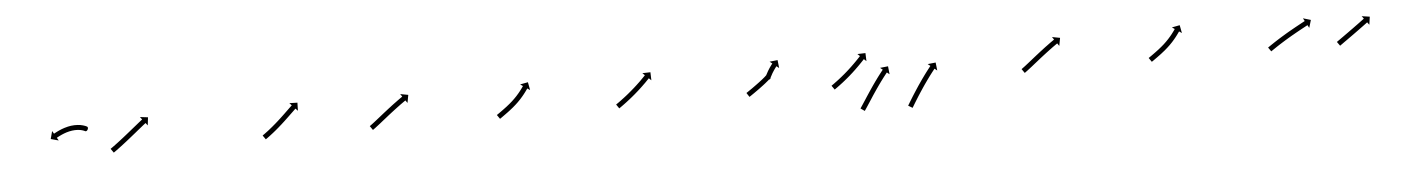

<svg xmlns="http://www.w3.org/2000/svg" viewBox="-21 -509 5698 775"><g transform="rotate(-5 2827.5 -121.0)"><path d="M319.7 -198.5C327.6 -193.9 336.9 -211.1 329.6 -215.9L318.5 -199.3C323.7 -195.8 333.6 -213.5 329.8 -215.8C329.8 -215.8 329.8 -215.8 329.8 -215.8C329.7 -215.8 329.7 -215.8 329.7 -215.8C328.9 -216.3 328 -216.8 327.1 -217.2C327.1 -217.2 327 -217.3 327 -217.3C326.9 -217.3 326.8 -217.4 326.8 -217.4C325.1 -218.2 323.3 -218.9 321.5 -219.7C321.5 -219.7 321.4 -219.7 321.4 -219.7C321.3 -219.7 321.2 -219.8 321.2 -219.8C318.7 -220.7 316.1 -221.5 313.5 -222.3C313.5 -222.3 313.5 -222.3 313.4 -222.4C313.3 -222.4 313.2 -222.4 313.2 -222.4C310 -223.3 306.8 -224 303.5 -224.6C303.5 -224.6 303.4 -224.6 303.3 -224.6C303.2 -224.6 303.2 -224.7 303.2 -224.7C299.4 -225.3 295.6 -225.7 291.8 -226C291.8 -226 291.7 -226 291.6 -226C291.6 -226 291.5 -226 291.5 -226C287.3 -226.3 283.1 -226.3 279 -226.2C279 -226.2 278.9 -226.2 278.8 -226.2C278.7 -226.2 278.6 -226.2 278.6 -226.2C274.2 -226 269.9 -225.6 265.5 -225.1C265.5 -225.1 265.4 -225.1 265.3 -225.1C265.3 -225.1 265.2 -225.1 265.2 -225.1C260.7 -224.4 256.3 -223.6 251.9 -222.7C251.9 -222.7 251.9 -222.7 251.8 -222.6C251.7 -222.6 251.7 -222.6 251.7 -222.6C247.3 -221.6 243.1 -220.4 238.8 -219.1C238.8 -219.1 238.7 -219.1 238.7 -219.1C238.6 -219.1 238.6 -219.1 238.6 -219.1C234.5 -217.8 230.5 -216.4 226.6 -214.9C226.6 -214.9 226.5 -214.9 226.5 -214.9C226.4 -214.8 226.4 -214.8 226.4 -214.8C222.8 -213.4 219.3 -211.9 215.8 -210.4C215.8 -210.4 215.7 -210.4 215.7 -210.3C215.6 -210.3 215.6 -210.3 215.6 -210.3C212.6 -208.9 209.6 -207.5 206.7 -206C206.7 -206 206.7 -206 206.6 -206C206.6 -206 206.6 -206 206.6 -206C204.3 -204.8 202 -203.6 199.8 -202.4C199.8 -202.4 199.8 -202.4 199.7 -202.4C199.7 -202.4 199.7 -202.4 199.7 -202.4C198.3 -201.6 196.8 -200.8 195.4 -200L195.3 -200L195.3 -200C194.8 -199.7 194.3 -199.4 193.8 -199.1L187.2 -210.5L178.7 -178.9L210.3 -170.3L203.8 -181.7C204.2 -182 204.7 -182.3 205.2 -182.6L205.2 -182.6L205.2 -182.6C206.6 -183.3 207.9 -184.1 209.3 -184.9C209.3 -184.9 209.3 -184.8 209.3 -184.8C209.3 -184.8 209.2 -184.8 209.2 -184.8C211.4 -186 213.5 -187.1 215.7 -188.2C215.7 -188.2 215.7 -188.2 215.6 -188.2C215.6 -188.1 215.6 -188.1 215.6 -188.1C218.4 -189.5 221.2 -190.8 224 -192.1C224 -192.1 223.9 -192.1 223.9 -192.1C223.9 -192.1 223.8 -192.1 223.8 -192.1C227.1 -193.5 230.4 -194.9 233.8 -196.2C233.8 -196.2 233.7 -196.2 233.7 -196.2C233.7 -196.2 233.6 -196.2 233.6 -196.2C237.3 -197.5 241 -198.8 244.7 -200.1C244.7 -200.1 244.7 -200 244.6 -200C244.6 -200 244.5 -200 244.5 -200C248.4 -201.1 252.4 -202.2 256.3 -203.2C256.3 -203.2 256.3 -203.2 256.2 -203.1C256.1 -203.1 256.1 -203.1 256.1 -203.1C260.1 -204 264.1 -204.7 268.1 -205.3C268.1 -205.3 268.1 -205.3 268 -205.3C267.9 -205.3 267.8 -205.2 267.8 -205.2C271.8 -205.7 275.7 -206.1 279.7 -206.3C279.7 -206.3 279.6 -206.3 279.5 -206.3C279.4 -206.2 279.3 -206.2 279.3 -206.2C283 -206.3 286.7 -206.3 290.4 -206.1C290.4 -206.1 290.4 -206.1 290.3 -206.1C290.2 -206.1 290.1 -206.1 290.1 -206.1C293.4 -205.8 296.8 -205.4 300.1 -204.9C300.1 -204.9 300 -204.9 299.9 -204.9C299.8 -204.9 299.7 -205 299.7 -205C302.5 -204.4 305.4 -203.8 308.1 -203.1C308.1 -203.1 308.1 -203.1 308 -203.1C307.9 -203.1 307.8 -203.2 307.8 -203.2C310 -202.5 312.2 -201.8 314.3 -201C314.3 -201 314.2 -201 314.2 -201.1C314.1 -201.1 314 -201.1 314 -201.1C315.5 -200.5 316.9 -199.9 318.3 -199.3C318.3 -199.3 318.2 -199.3 318.2 -199.3C318.1 -199.4 318 -199.4 318 -199.4C318.6 -199.1 319.2 -198.8 319.8 -198.5C319.8 -198.5 319.7 -198.5 319.7 -198.5C319.7 -198.5 319.7 -198.5 319.7 -198.5Z M417.7 -119.5C417.1 -119.1 416.6 -118.8 416.1 -118.4L427.6 -102C428.1 -102.4 428.6 -102.7 429.1 -103.1L429.1 -103.1L429.1 -103.1C430.6 -104.2 432.1 -105.2 433.5 -106.2L433.5 -106.2L433.6 -106.2C435.8 -107.9 438.1 -109.5 440.4 -111.1L440.4 -111.2L440.4 -111.2C443.4 -113.3 446.3 -115.5 449.2 -117.6L449.3 -117.7L449.3 -117.7C452.8 -120.3 456.2 -122.9 459.7 -125.5L459.7 -125.5L459.7 -125.5C463.6 -128.5 467.5 -131.4 471.3 -134.4L471.3 -134.4L471.3 -134.4C475.5 -137.6 479.6 -140.9 483.7 -144.1L483.7 -144.1L483.7 -144.1C488 -147.5 492.2 -150.9 496.5 -154.3L496.5 -154.3L496.5 -154.3C500.7 -157.7 505 -161.1 509.2 -164.5L509.2 -164.5L509.2 -164.5C513.4 -167.9 517.5 -171.2 521.6 -174.5C525.5 -177.7 529.4 -180.8 533.2 -184C536.7 -186.8 540.2 -189.6 543.7 -192.4C546.7 -194.8 549.6 -197.2 552.6 -199.6L552.6 -199.6L552.6 -199.6C554.9 -201.4 557.2 -203.2 559.5 -205.1L559.5 -205.1L559.5 -205.1C561 -206.3 562.5 -207.4 564 -208.6C564.5 -209 565 -209.5 565.6 -209.9L573.7 -199.5L577.5 -232.1L545 -235.9L553.2 -225.6C552.6 -225.2 552.1 -224.7 551.6 -224.3C550.1 -223.1 548.6 -221.9 547.1 -220.7L547.1 -220.7L547.1 -220.7C544.7 -218.9 542.4 -217 540.1 -215.2L540.1 -215.2L540.1 -215.2C537.1 -212.8 534.1 -210.4 531.2 -208C527.7 -205.2 524.2 -202.3 520.7 -199.5C516.8 -196.4 512.9 -193.2 509 -190.1C504.9 -186.7 500.8 -183.4 496.7 -180.1L496.7 -180.1L496.7 -180.1C492.4 -176.7 488.2 -173.3 484 -169.9L484 -169.9L484 -169.9C479.8 -166.5 475.5 -163.1 471.3 -159.8L471.3 -159.8L471.3 -159.8C467.2 -156.6 463.1 -153.4 459 -150.2L459.1 -150.2L459.1 -150.2C455.3 -147.3 451.4 -144.3 447.6 -141.4L447.6 -141.4L447.6 -141.4C444.2 -138.9 440.8 -136.3 437.3 -133.7L437.3 -133.7L437.4 -133.7C434.5 -131.6 431.6 -129.5 428.7 -127.3L428.7 -127.4L428.7 -127.4C426.4 -125.7 424.2 -124.1 422 -122.5L422 -122.5L422 -122.5C420.5 -121.5 419.1 -120.5 417.6 -119.5L417.6 -119.5Z M1033.6 -119.5C1033.1 -119.1 1032.6 -118.8 1032.1 -118.4L1043.6 -102C1044.1 -102.4 1044.6 -102.7 1045.1 -103.1L1045.1 -103.1L1045.1 -103.1C1046.6 -104.1 1048 -105.2 1049.4 -106.2L1049.5 -106.2L1049.5 -106.2C1051.7 -107.8 1053.9 -109.4 1056.2 -111.1C1056.2 -111.1 1056.2 -111.1 1056.2 -111.1C1056.2 -111.1 1056.2 -111.1 1056.2 -111.1C1059.1 -113.2 1061.9 -115.4 1064.8 -117.5C1064.8 -117.5 1064.8 -117.5 1064.8 -117.6C1064.8 -117.6 1064.8 -117.6 1064.8 -117.6C1068.2 -120.2 1071.6 -122.8 1074.9 -125.4C1074.9 -125.4 1074.9 -125.4 1074.9 -125.4C1074.9 -125.4 1074.9 -125.4 1074.9 -125.4C1078.7 -128.4 1082.3 -131.4 1086 -134.4C1086 -134.4 1086 -134.4 1086 -134.5C1086.1 -134.5 1086.1 -134.5 1086.1 -134.5C1090 -137.7 1093.9 -141 1097.8 -144.4C1097.8 -144.4 1097.8 -144.4 1097.8 -144.4C1097.8 -144.4 1097.8 -144.4 1097.8 -144.4C1101.8 -147.9 1105.8 -151.4 1109.7 -154.9C1109.7 -154.9 1109.8 -154.9 1109.8 -154.9C1109.8 -154.9 1109.8 -154.9 1109.8 -154.9C1113.7 -158.5 1117.7 -162.1 1121.6 -165.7L1121.6 -165.7L1121.7 -165.7C1125.5 -169.3 1129.3 -172.8 1133.1 -176.4L1133.1 -176.4L1133.1 -176.4C1136.7 -179.8 1140.2 -183.2 1143.8 -186.6L1143.8 -186.6L1143.8 -186.6C1147 -189.6 1150.2 -192.7 1153.4 -195.8C1156.1 -198.4 1158.8 -201 1161.6 -203.6C1163.7 -205.7 1165.8 -207.7 1167.9 -209.7L1167.9 -209.7L1167.9 -209.7C1169.3 -211.1 1170.7 -212.4 1172.1 -213.7C1172.6 -214.1 1173.1 -214.6 1173.6 -215.1L1182.6 -205.5L1183.5 -238.3L1150.8 -239.2L1159.8 -229.6C1159.3 -229.1 1158.8 -228.7 1158.3 -228.2C1156.9 -226.9 1155.5 -225.5 1154.1 -224.2L1154.1 -224.2L1154.1 -224.2C1152 -222.2 1149.9 -220.1 1147.7 -218.1C1145 -215.5 1142.3 -212.8 1139.5 -210.2C1136.3 -207.1 1133.1 -204.1 1129.9 -201L1129.9 -201L1130 -201C1126.4 -197.7 1122.9 -194.3 1119.3 -190.9L1119.4 -191L1119.4 -191C1115.6 -187.4 1111.8 -183.9 1108.1 -180.4L1108.1 -180.4L1108.1 -180.4C1104.2 -176.9 1100.3 -173.3 1096.4 -169.8C1096.4 -169.8 1096.4 -169.8 1096.4 -169.8C1096.4 -169.8 1096.4 -169.8 1096.4 -169.8C1092.5 -166.4 1088.6 -162.9 1084.7 -159.5C1084.7 -159.5 1084.7 -159.5 1084.7 -159.5C1084.7 -159.5 1084.7 -159.6 1084.7 -159.6C1080.9 -156.3 1077.1 -153 1073.2 -149.8C1073.2 -149.8 1073.3 -149.8 1073.3 -149.9C1073.3 -149.9 1073.3 -149.9 1073.3 -149.9C1069.7 -146.9 1066.1 -144 1062.4 -141.1C1062.4 -141.1 1062.5 -141.1 1062.5 -141.1C1062.5 -141.1 1062.5 -141.1 1062.5 -141.1C1059.2 -138.5 1056 -136 1052.7 -133.4C1052.7 -133.4 1052.7 -133.4 1052.7 -133.4C1052.7 -133.5 1052.7 -133.5 1052.7 -133.5C1049.9 -131.3 1047.1 -129.2 1044.3 -127.2C1044.3 -127.2 1044.3 -127.2 1044.3 -127.2C1044.3 -127.2 1044.3 -127.2 1044.3 -127.2C1042.2 -125.6 1040 -124 1037.8 -122.4L1037.8 -122.5L1037.8 -122.5C1036.4 -121.5 1035 -120.5 1033.6 -119.5L1033.6 -119.5Z M1467.5 -119.4C1467.1 -119.1 1466.6 -118.8 1466.2 -118.5L1477.6 -102.1C1478.1 -102.4 1478.6 -102.7 1479 -103.1L1479 -103.1L1479.1 -103.1C1480.4 -104.1 1481.8 -105 1483.2 -106C1483.2 -106 1483.2 -106 1483.2 -106C1483.2 -106.1 1483.2 -106.1 1483.2 -106.1C1485.4 -107.7 1487.6 -109.3 1489.8 -110.9C1489.8 -110.9 1489.8 -110.9 1489.8 -110.9C1489.8 -111 1489.8 -111 1489.8 -111C1492.7 -113.2 1495.6 -115.4 1498.4 -117.6L1498.4 -117.6L1498.4 -117.6C1501.9 -120.3 1505.3 -123 1508.8 -125.7L1508.8 -125.7L1508.8 -125.7C1512.6 -128.8 1516.5 -131.9 1520.4 -135C1524.6 -138.3 1528.7 -141.6 1532.9 -144.9C1537.2 -148.4 1541.6 -151.8 1545.9 -155.3L1545.9 -155.3L1545.9 -155.3C1550.3 -158.7 1554.7 -162.2 1559.1 -165.6L1559.1 -165.6L1559.1 -165.6C1563.4 -168.9 1567.7 -172.2 1572 -175.5L1572 -175.5L1572 -175.5C1576 -178.6 1580.1 -181.7 1584.2 -184.7L1584.2 -184.7L1584.2 -184.7C1587.9 -187.5 1591.6 -190.2 1595.3 -192.9L1595.3 -192.9L1595.2 -192.9C1598.4 -195.2 1601.5 -197.4 1604.7 -199.7L1604.7 -199.7L1604.7 -199.7C1607.1 -201.4 1609.6 -203.2 1612.1 -204.9L1612.1 -204.9L1612 -204.9C1613.6 -206 1615.2 -207.1 1616.8 -208.2L1616.8 -208.2L1616.8 -208.2C1617.4 -208.6 1618 -209 1618.5 -209.4L1626 -198.5L1632 -230.7L1599.7 -236.7L1607.2 -225.9C1606.6 -225.5 1606.1 -225.1 1605.5 -224.7L1605.5 -224.7L1605.5 -224.7C1603.8 -223.5 1602.2 -222.4 1600.6 -221.3L1600.6 -221.3L1600.6 -221.3C1598.1 -219.5 1595.6 -217.8 1593.1 -216L1593.1 -216L1593.1 -216C1589.9 -213.7 1586.7 -211.4 1583.5 -209.1L1583.5 -209.1L1583.5 -209C1579.7 -206.3 1576 -203.5 1572.3 -200.8L1572.2 -200.8L1572.2 -200.8C1568.1 -197.7 1564 -194.6 1559.9 -191.5L1559.9 -191.4L1559.9 -191.4C1555.5 -188.1 1551.2 -184.8 1546.8 -181.4L1546.8 -181.4L1546.8 -181.4C1542.4 -177.9 1538 -174.5 1533.6 -171L1533.5 -171L1533.5 -171C1529.2 -167.5 1524.8 -164.1 1520.4 -160.6C1516.3 -157.2 1512.1 -153.9 1507.9 -150.6C1504.1 -147.5 1500.2 -144.4 1496.3 -141.4L1496.3 -141.4L1496.4 -141.4C1493 -138.7 1489.6 -136 1486.1 -133.4L1486.2 -133.4L1486.2 -133.4C1483.4 -131.2 1480.5 -129 1477.7 -126.9C1477.7 -126.9 1477.7 -126.9 1477.7 -126.9C1477.7 -126.9 1477.7 -126.9 1477.7 -126.9C1475.6 -125.3 1473.5 -123.7 1471.4 -122.2C1471.4 -122.2 1471.4 -122.2 1471.4 -122.2C1471.4 -122.2 1471.4 -122.2 1471.4 -122.2C1470.1 -121.3 1468.8 -120.3 1467.5 -119.4L1467.5 -119.4Z M1982.8 -119.6C1982.2 -119.2 1981.7 -118.8 1981.2 -118.5L1992.6 -102C1993.1 -102.4 1993.7 -102.8 1994.2 -103.2C1995.7 -104.2 1997.2 -105.3 1998.8 -106.3L1998.8 -106.3L1998.8 -106.3C2001.1 -108 2003.4 -109.6 2005.8 -111.3L2005.8 -111.3L2005.8 -111.3C2008.8 -113.4 2011.8 -115.5 2014.8 -117.7L2014.8 -117.7L2014.8 -117.7C2018.3 -120.2 2021.8 -122.8 2025.2 -125.3C2025.2 -125.3 2025.2 -125.3 2025.3 -125.3C2025.3 -125.3 2025.3 -125.3 2025.3 -125.3C2029.1 -128.2 2032.8 -131 2036.6 -133.9C2036.6 -133.9 2036.6 -133.9 2036.6 -133.9C2036.6 -134 2036.6 -134 2036.6 -134C2040.5 -137 2044.4 -140.1 2048.3 -143.3C2048.3 -143.3 2048.3 -143.3 2048.3 -143.3C2048.3 -143.4 2048.4 -143.4 2048.4 -143.4C2052.2 -146.6 2056 -149.9 2059.8 -153.3C2059.8 -153.3 2059.8 -153.3 2059.8 -153.3C2059.9 -153.3 2059.9 -153.4 2059.9 -153.4C2063.6 -156.7 2067.2 -160.2 2070.8 -163.6C2070.8 -163.6 2070.8 -163.7 2070.8 -163.7C2070.9 -163.7 2070.9 -163.8 2070.9 -163.8C2074.3 -167.2 2077.6 -170.6 2080.9 -174.1C2080.9 -174.1 2080.9 -174.1 2080.9 -174.2C2081 -174.2 2081 -174.2 2081 -174.2C2084 -177.6 2087 -180.9 2089.9 -184.4C2089.9 -184.4 2089.9 -184.4 2090 -184.4C2090 -184.4 2090 -184.5 2090 -184.5C2092.6 -187.6 2095.1 -190.7 2097.7 -193.9C2097.7 -193.9 2097.7 -193.9 2097.7 -193.9C2097.7 -193.9 2097.7 -194 2097.7 -194C2099.8 -196.7 2101.9 -199.4 2104 -202.2C2104 -202.2 2104 -202.2 2104 -202.2C2104 -202.3 2104 -202.3 2104 -202.3C2105.6 -204.4 2107.2 -206.6 2108.7 -208.8C2108.7 -208.8 2108.7 -208.8 2108.7 -208.8C2108.7 -208.8 2108.7 -208.8 2108.7 -208.8C2109.7 -210.2 2110.7 -211.7 2111.7 -213.1L2111.7 -213.1L2111.7 -213.1C2112.1 -213.6 2112.4 -214.1 2112.7 -214.6L2123.6 -207.2L2117.5 -239.4L2085.3 -233.3L2096.2 -225.9C2095.9 -225.4 2095.5 -224.9 2095.2 -224.4L2095.2 -224.4L2095.2 -224.4C2094.3 -223 2093.3 -221.7 2092.4 -220.3C2092.4 -220.3 2092.4 -220.3 2092.4 -220.3C2092.4 -220.3 2092.4 -220.3 2092.4 -220.3C2090.9 -218.2 2089.4 -216.1 2087.9 -214.1C2087.9 -214.1 2087.9 -214.1 2087.9 -214.1C2087.9 -214.1 2087.9 -214.1 2087.9 -214.1C2085.9 -211.5 2083.9 -208.8 2081.9 -206.2C2081.9 -206.2 2081.9 -206.2 2081.9 -206.2C2082 -206.3 2082 -206.3 2082 -206.3C2079.6 -203.2 2077.1 -200.2 2074.6 -197.2C2074.6 -197.2 2074.6 -197.3 2074.7 -197.3C2074.7 -197.3 2074.7 -197.4 2074.7 -197.4C2071.9 -194.1 2069.1 -190.9 2066.2 -187.7C2066.2 -187.7 2066.2 -187.7 2066.2 -187.7C2066.3 -187.8 2066.3 -187.8 2066.3 -187.8C2063.1 -184.4 2060 -181.1 2056.7 -177.9C2056.7 -177.9 2056.7 -177.9 2056.8 -177.9C2056.8 -177.9 2056.8 -178 2056.8 -178C2053.4 -174.6 2049.9 -171.4 2046.4 -168.1C2046.4 -168.1 2046.4 -168.1 2046.4 -168.2C2046.5 -168.2 2046.5 -168.2 2046.5 -168.2C2042.9 -165 2039.2 -161.8 2035.5 -158.7C2035.5 -158.7 2035.5 -158.7 2035.5 -158.7C2035.5 -158.7 2035.6 -158.8 2035.6 -158.8C2031.8 -155.7 2028.1 -152.7 2024.3 -149.7C2024.3 -149.7 2024.3 -149.7 2024.3 -149.7C2024.3 -149.7 2024.4 -149.7 2024.4 -149.7C2020.7 -146.9 2017 -144.1 2013.3 -141.4C2013.3 -141.4 2013.3 -141.4 2013.3 -141.4C2013.4 -141.4 2013.4 -141.4 2013.4 -141.4C2010 -138.9 2006.5 -136.4 2003.1 -133.9L2003.1 -133.9L2003.1 -133.9C2000.2 -131.8 1997.2 -129.7 1994.3 -127.6L1994.3 -127.6L1994.3 -127.6C1991.9 -126 1989.6 -124.4 1987.3 -122.7L1987.3 -122.7L1987.3 -122.7C1985.8 -121.7 1984.3 -120.6 1982.8 -119.6Z M2465.9 -119.7C2465.4 -119.3 2464.9 -119 2464.4 -118.6L2475.7 -102.1C2476.2 -102.5 2476.8 -102.9 2477.3 -103.2L2477.3 -103.2L2477.3 -103.2C2478.8 -104.2 2480.3 -105.3 2481.7 -106.3L2481.7 -106.3L2481.7 -106.3C2484 -107.9 2486.3 -109.5 2488.6 -111.2L2488.6 -111.2L2488.6 -111.2C2491.6 -113.3 2494.5 -115.4 2497.4 -117.6L2497.4 -117.6L2497.4 -117.6C2500.9 -120.2 2504.3 -122.7 2507.7 -125.3C2507.7 -125.3 2507.7 -125.3 2507.8 -125.3C2507.8 -125.3 2507.8 -125.4 2507.8 -125.4C2511.6 -128.3 2515.4 -131.2 2519.1 -134.2C2519.1 -134.2 2519.1 -134.2 2519.1 -134.2C2519.2 -134.2 2519.2 -134.2 2519.2 -134.2C2523.2 -137.4 2527.2 -140.6 2531.1 -143.8C2531.1 -143.8 2531.1 -143.8 2531.1 -143.8C2531.2 -143.9 2531.2 -143.9 2531.2 -143.9C2535.2 -147.2 2539.3 -150.6 2543.3 -154C2543.3 -154 2543.3 -154.1 2543.3 -154.1C2543.4 -154.1 2543.4 -154.1 2543.4 -154.1C2547.4 -157.5 2551.3 -161 2555.3 -164.5C2555.3 -164.5 2555.3 -164.5 2555.3 -164.5C2555.3 -164.5 2555.4 -164.5 2555.4 -164.5C2559.2 -168 2563 -171.4 2566.7 -174.8C2566.7 -174.8 2566.7 -174.9 2566.7 -174.9C2566.8 -174.9 2566.8 -174.9 2566.8 -174.9C2570.3 -178.1 2573.7 -181.4 2577.2 -184.7C2577.2 -184.7 2577.2 -184.7 2577.2 -184.7C2577.2 -184.7 2577.2 -184.8 2577.2 -184.8C2580.3 -187.7 2583.4 -190.7 2586.4 -193.7L2586.4 -193.7L2586.5 -193.7C2589 -196.3 2591.6 -198.9 2594.1 -201.4L2594.1 -201.4L2594.1 -201.5C2596.1 -203.4 2598 -205.4 2599.9 -207.5L2600 -207.5L2600 -207.5C2601.2 -208.8 2602.4 -210.1 2603.7 -211.4L2603.7 -211.4L2603.7 -211.4C2604.1 -211.8 2604.5 -212.3 2605 -212.8L2614.6 -203.7L2613.6 -236.5L2580.8 -235.5L2590.4 -226.4C2590 -226 2589.5 -225.5 2589.1 -225.1L2589.1 -225.1L2589.1 -225.1C2587.9 -223.8 2586.7 -222.6 2585.5 -221.3L2585.5 -221.3L2585.5 -221.3C2583.6 -219.3 2581.7 -217.4 2579.8 -215.4L2579.8 -215.4L2579.8 -215.5C2577.4 -212.9 2574.9 -210.4 2572.3 -207.9L2572.4 -207.9L2572.4 -207.9C2569.4 -205 2566.4 -202.1 2563.4 -199.1C2563.4 -199.1 2563.4 -199.2 2563.4 -199.2C2563.4 -199.2 2563.4 -199.2 2563.4 -199.2C2560 -196 2556.6 -192.7 2553.1 -189.5C2553.1 -189.5 2553.2 -189.5 2553.2 -189.6C2553.2 -189.6 2553.2 -189.6 2553.2 -189.6C2549.5 -186.2 2545.8 -182.8 2542 -179.4C2542 -179.4 2542 -179.5 2542 -179.5C2542.1 -179.5 2542.1 -179.5 2542.1 -179.5C2538.2 -176.1 2534.3 -172.6 2530.3 -169.3C2530.3 -169.3 2530.3 -169.3 2530.3 -169.3C2530.4 -169.3 2530.4 -169.3 2530.4 -169.3C2526.4 -165.9 2522.4 -162.6 2518.4 -159.3C2518.4 -159.3 2518.4 -159.3 2518.4 -159.3C2518.5 -159.3 2518.5 -159.3 2518.5 -159.3C2514.6 -156.1 2510.7 -153 2506.7 -149.8C2506.7 -149.8 2506.7 -149.9 2506.7 -149.9C2506.7 -149.9 2506.8 -149.9 2506.8 -149.9C2503.1 -147 2499.3 -144.1 2495.6 -141.2C2495.6 -141.2 2495.6 -141.2 2495.6 -141.2C2495.6 -141.3 2495.6 -141.3 2495.6 -141.3C2492.3 -138.7 2488.9 -136.2 2485.5 -133.7L2485.6 -133.7L2485.6 -133.7C2482.7 -131.6 2479.8 -129.5 2476.9 -127.4L2476.9 -127.4L2477 -127.4C2474.7 -125.8 2472.5 -124.3 2470.2 -122.7L2470.3 -122.7L2470.3 -122.7C2468.8 -121.7 2467.4 -120.7 2465.9 -119.7L2465.9 -119.7Z M2993.9 -120.3C2993.4 -119.9 2992.9 -119.6 2992.4 -119.3L3003.3 -102.6C3003.9 -102.9 3004.4 -103.2 3004.9 -103.5L3004.9 -103.6L3004.9 -103.6C3006.4 -104.5 3007.8 -105.5 3009.3 -106.5L3009.3 -106.5L3009.3 -106.5C3011.7 -108.1 3014 -109.7 3016.3 -111.3L3016.3 -111.3L3016.3 -111.3C3019.4 -113.4 3022.4 -115.4 3025.4 -117.5L3025.4 -117.6L3025.4 -117.6C3029 -120.1 3032.5 -122.6 3036.1 -125.1L3036.1 -125.1L3036.1 -125.1C3040.1 -127.9 3044 -130.8 3047.9 -133.6L3047.9 -133.6L3047.9 -133.6C3052.1 -136.7 3056.2 -139.8 3060.3 -142.9C3060.3 -142.9 3060.3 -142.9 3060.3 -142.9C3060.4 -142.9 3060.4 -142.9 3060.4 -142.9C3064.5 -146.1 3068.7 -149.3 3072.8 -152.5C3072.8 -152.5 3072.8 -152.5 3072.8 -152.5C3072.8 -152.6 3072.8 -152.6 3072.8 -152.6C3076.8 -155.7 3080.6 -158.9 3084.5 -162.2C3084.5 -162.2 3084.5 -162.2 3084.5 -162.3C3084.6 -162.3 3084.6 -162.3 3084.6 -162.3C3087.7 -165.1 3090.8 -167.9 3093.7 -170.8C3093.7 -170.8 3093.8 -170.9 3093.9 -171C3094 -171.1 3094 -171.2 3094 -171.2C3094.4 -171.6 3093.3 -170.4 3092.9 -170.1C3083.6 -163.2 3072.2 -175.3 3078.5 -183.4C3092.8 -201.9 3093.5 -169.1 3096.8 -176.1C3096.8 -176.1 3096.8 -176.1 3096.7 -176C3096.7 -175.9 3096.7 -175.9 3096.7 -175.9C3099.1 -180.7 3101.6 -185.4 3104.3 -190.1C3104.3 -190.1 3104.3 -190 3104.3 -190C3104.2 -189.9 3104.2 -189.9 3104.2 -189.9C3106.5 -193.7 3108.9 -197.5 3111.4 -201.2C3111.4 -201.2 3111.3 -201.1 3111.3 -201.1C3111.3 -201.1 3111.3 -201 3111.3 -201C3113.2 -203.8 3115.2 -206.6 3117.2 -209.4C3117.2 -209.4 3117.2 -209.4 3117.1 -209.3C3117.1 -209.3 3117.1 -209.3 3117.1 -209.3C3118.4 -211 3119.7 -212.8 3121.1 -214.5C3121.1 -214.5 3121.1 -214.5 3121.1 -214.5C3121.1 -214.5 3121.1 -214.4 3121.1 -214.4C3121.5 -215.1 3122 -215.7 3122.5 -216.3L3132.8 -208.1L3129.2 -240.6L3096.6 -237L3106.9 -228.8C3106.4 -228.1 3105.9 -227.5 3105.4 -226.9C3105.4 -226.9 3105.4 -226.9 3105.4 -226.8C3105.3 -226.8 3105.3 -226.8 3105.3 -226.8C3103.9 -225 3102.5 -223.2 3101.1 -221.3C3101.1 -221.3 3101.1 -221.3 3101.1 -221.3C3101.1 -221.2 3101.1 -221.2 3101.1 -221.2C3098.9 -218.3 3096.8 -215.4 3094.8 -212.4C3094.8 -212.4 3094.8 -212.4 3094.7 -212.3C3094.7 -212.3 3094.7 -212.2 3094.7 -212.2C3092.1 -208.3 3089.5 -204.3 3087.1 -200.2C3087.1 -200.2 3087.1 -200.2 3087 -200.1C3087 -200.1 3087 -200 3087 -200C3084.1 -195.1 3081.4 -190 3078.8 -184.9C3078.8 -184.9 3078.8 -184.8 3078.7 -184.7C3078.7 -184.7 3078.7 -184.6 3078.7 -184.6C3077.8 -182.8 3076.8 -180.7 3076.6 -178.7C3076.4 -177.1 3076.3 -174.4 3077.4 -173.2C3102.3 -143.7 3101.1 -209.1 3079.1 -184.5C3079.1 -184.5 3079.2 -184.6 3079.3 -184.7C3079.4 -184.8 3079.5 -184.9 3079.5 -184.9C3076.9 -182.3 3074.1 -179.7 3071.3 -177.3C3071.3 -177.3 3071.4 -177.3 3071.4 -177.3C3071.5 -177.4 3071.5 -177.4 3071.5 -177.4C3067.8 -174.3 3064.1 -171.2 3060.3 -168.1C3060.3 -168.1 3060.3 -168.2 3060.3 -168.2C3060.4 -168.2 3060.4 -168.2 3060.4 -168.2C3056.4 -165 3052.3 -161.9 3048.2 -158.8C3048.2 -158.8 3048.2 -158.8 3048.3 -158.8C3048.3 -158.8 3048.3 -158.8 3048.3 -158.8C3044.2 -155.8 3040.2 -152.8 3036.1 -149.8L3036.1 -149.8L3036.1 -149.8C3032.3 -147 3028.4 -144.2 3024.5 -141.4L3024.5 -141.4L3024.5 -141.4C3021 -138.9 3017.5 -136.4 3014 -133.9L3014 -134L3014 -134C3011 -131.9 3008 -129.8 3005 -127.8L3005 -127.8L3005 -127.8C3002.8 -126.2 3000.5 -124.7 2998.2 -123.1L2998.2 -123.1L2998.2 -123.1C2996.8 -122.2 2995.3 -121.2 2993.9 -120.2L2993.9 -120.3Z M3338.7 -119.5C3338.2 -119.2 3337.6 -118.8 3337.1 -118.4L3348.6 -102C3349.1 -102.4 3349.6 -102.8 3350.1 -103.1L3350.1 -103.1L3350.1 -103.1C3351.6 -104.2 3353.1 -105.2 3354.6 -106.2L3354.6 -106.2L3354.6 -106.3C3356.9 -107.9 3359.1 -109.5 3361.4 -111.1L3361.4 -111.1L3361.4 -111.2C3364.3 -113.3 3367.3 -115.4 3370.2 -117.6C3370.2 -117.6 3370.2 -117.6 3370.2 -117.6C3370.2 -117.6 3370.2 -117.6 3370.2 -117.6C3373.6 -120.2 3377 -122.8 3380.4 -125.4C3380.4 -125.4 3380.4 -125.4 3380.4 -125.4C3380.4 -125.4 3380.5 -125.4 3380.5 -125.4C3384.2 -128.4 3388 -131.3 3391.7 -134.3C3391.7 -134.3 3391.7 -134.3 3391.7 -134.3C3391.7 -134.3 3391.7 -134.3 3391.7 -134.3C3395.7 -137.5 3399.6 -140.8 3403.5 -144C3403.5 -144 3403.6 -144 3403.6 -144.1C3403.6 -144.1 3403.6 -144.1 3403.6 -144.1C3407.6 -147.5 3411.6 -150.9 3415.6 -154.3C3415.6 -154.3 3415.6 -154.4 3415.6 -154.4C3415.6 -154.4 3415.6 -154.4 3415.6 -154.4C3419.6 -157.9 3423.5 -161.4 3427.4 -164.9C3427.4 -164.9 3427.4 -164.9 3427.4 -164.9C3427.4 -165 3427.4 -165 3427.4 -165C3431.2 -168.4 3434.9 -171.9 3438.6 -175.4C3438.6 -175.4 3438.6 -175.4 3438.6 -175.4C3438.6 -175.5 3438.6 -175.5 3438.6 -175.5C3442.1 -178.8 3445.5 -182.1 3448.9 -185.5C3448.9 -185.5 3448.9 -185.5 3448.9 -185.5C3448.9 -185.5 3448.9 -185.5 3448.9 -185.5C3452 -188.5 3455 -191.6 3458 -194.6L3458 -194.7L3458 -194.7C3460.6 -197.3 3463.1 -199.9 3465.6 -202.5L3465.6 -202.5L3465.6 -202.6C3467.6 -204.6 3469.5 -206.7 3471.5 -208.7L3471.5 -208.7L3471.5 -208.7C3472.7 -210.1 3474 -211.4 3475.2 -212.7C3475.7 -213.2 3476.1 -213.7 3476.5 -214.1L3486.2 -205.2L3485 -237.9L3452.3 -236.8L3461.9 -227.8C3461.5 -227.3 3461 -226.8 3460.6 -226.4C3459.4 -225 3458.1 -223.7 3456.9 -222.4L3456.9 -222.4L3456.9 -222.4C3455 -220.4 3453.1 -218.4 3451.1 -216.3L3451.1 -216.4L3451.2 -216.4C3448.7 -213.8 3446.2 -211.2 3443.7 -208.6L3443.7 -208.6L3443.7 -208.6C3440.7 -205.6 3437.8 -202.6 3434.8 -199.7C3434.8 -199.7 3434.8 -199.7 3434.8 -199.7C3434.8 -199.7 3434.8 -199.7 3434.8 -199.7C3431.5 -196.4 3428.1 -193.1 3424.7 -189.9C3424.7 -189.9 3424.8 -189.9 3424.8 -189.9C3424.8 -189.9 3424.8 -189.9 3424.8 -189.9C3421.2 -186.5 3417.5 -183.1 3413.8 -179.7C3413.8 -179.7 3413.9 -179.7 3413.9 -179.7C3413.9 -179.7 3413.9 -179.7 3413.9 -179.7C3410.1 -176.2 3406.2 -172.8 3402.4 -169.4C3402.4 -169.4 3402.4 -169.4 3402.4 -169.4C3402.4 -169.4 3402.4 -169.4 3402.4 -169.4C3398.5 -166 3394.6 -162.7 3390.7 -159.3C3390.7 -159.3 3390.7 -159.4 3390.7 -159.4C3390.7 -159.4 3390.7 -159.4 3390.7 -159.4C3386.9 -156.2 3383 -153 3379.2 -149.9C3379.2 -149.9 3379.2 -149.9 3379.2 -149.9C3379.2 -149.9 3379.2 -149.9 3379.2 -149.9C3375.5 -147 3371.9 -144.1 3368.2 -141.2C3368.2 -141.2 3368.2 -141.2 3368.2 -141.2C3368.2 -141.2 3368.2 -141.2 3368.2 -141.2C3364.9 -138.7 3361.5 -136.1 3358.2 -133.6C3358.2 -133.6 3358.2 -133.6 3358.2 -133.6C3358.2 -133.6 3358.2 -133.7 3358.2 -133.7C3355.4 -131.5 3352.5 -129.4 3349.6 -127.3L3349.7 -127.3L3349.7 -127.3C3347.4 -125.7 3345.2 -124.1 3343 -122.5L3343 -122.6L3343 -122.6C3341.6 -121.5 3340.1 -120.5 3338.7 -119.5L3338.7 -119.5ZM3446.6 -18.3C3446.2 -17.8 3445.9 -17.4 3445.6 -16.9L3462 -5.5C3462.3 -5.9 3462.7 -6.4 3463 -6.9L3463 -7L3463 -7C3464 -8.4 3465 -9.9 3466 -11.3L3466 -11.3L3466 -11.4C3467.6 -13.7 3469.1 -16 3470.7 -18.3L3470.7 -18.3L3470.7 -18.4C3472.7 -21.5 3474.8 -24.5 3476.8 -27.6L3476.8 -27.7L3476.8 -27.7C3479.2 -31.4 3481.6 -35.1 3484.1 -38.8C3486.8 -43 3489.5 -47.2 3492.3 -51.4L3492.3 -51.4L3492.3 -51.4C3495.2 -56 3498.2 -60.5 3501.1 -65L3501.1 -65L3501.1 -65C3504.2 -69.6 3507.3 -74.3 3510.5 -78.9L3510.5 -78.9L3510.5 -78.9C3513.6 -83.6 3516.8 -88.2 3520 -92.9L3520 -92.8L3520 -92.8C3523.1 -97.3 3526.2 -101.8 3529.4 -106.3L3529.4 -106.3L3529.4 -106.2C3532.4 -110.4 3535.4 -114.6 3538.4 -118.8L3538.4 -118.7L3538.4 -118.7C3541.1 -122.4 3543.9 -126.2 3546.7 -129.9L3546.7 -129.8L3546.6 -129.8C3549 -132.9 3551.4 -136.1 3553.8 -139.2L3553.8 -139.1L3553.8 -139.1C3555.6 -141.5 3557.5 -143.9 3559.4 -146.3L3559.4 -146.3L3559.4 -146.3C3560.6 -147.8 3561.8 -149.3 3563 -150.8L3563 -150.8L3563 -150.8C3563.5 -151.4 3563.9 -151.9 3564.3 -152.4L3574.6 -144.2L3571.2 -176.8L3538.6 -173.3L3548.8 -165C3548.4 -164.5 3547.9 -163.9 3547.5 -163.4L3547.5 -163.4L3547.5 -163.4C3546.2 -161.8 3545 -160.3 3543.7 -158.7L3543.7 -158.7L3543.7 -158.7C3541.8 -156.3 3539.9 -153.9 3538 -151.4L3538 -151.4L3538 -151.4C3535.5 -148.2 3533.1 -145.1 3530.7 -141.9L3530.7 -141.9L3530.7 -141.9C3527.9 -138.1 3525.1 -134.4 3522.3 -130.6L3522.3 -130.6L3522.3 -130.5C3519.2 -126.3 3516.1 -122.1 3513.1 -117.9L3513.1 -117.9L3513.1 -117.8C3509.9 -113.3 3506.7 -108.8 3503.5 -104.2L3503.5 -104.2L3503.5 -104.2C3500.3 -99.5 3497.1 -94.8 3493.9 -90.1L3493.9 -90.1L3493.9 -90.1C3490.7 -85.4 3487.6 -80.7 3484.5 -76L3484.5 -76L3484.5 -76C3481.5 -71.5 3478.5 -66.9 3475.5 -62.4L3475.5 -62.4L3475.5 -62.4C3472.8 -58.2 3470 -53.9 3467.3 -49.7C3464.9 -46 3462.5 -42.3 3460 -38.6L3460 -38.6L3460 -38.6C3458 -35.5 3456 -32.4 3454 -29.4L3454 -29.4L3454 -29.4C3452.5 -27.1 3451 -24.8 3449.4 -22.5L3449.4 -22.5L3449.5 -22.5C3448.5 -21.1 3447.5 -19.7 3446.6 -18.3L3446.6 -18.3ZM3639.3 -13.1C3639 -12.5 3638.6 -11.9 3638.3 -11.3L3655.4 -1.1C3655.8 -1.7 3656.1 -2.2 3656.5 -2.8C3657.4 -4.4 3658.4 -6.1 3659.4 -7.7L3659.4 -7.7L3659.4 -7.7C3660.9 -10.2 3662.5 -12.8 3664 -15.3L3664 -15.3L3664 -15.3C3666 -18.6 3668 -21.8 3670 -25.1L3670 -25.1L3670 -25.1C3672.4 -29 3674.8 -32.8 3677.2 -36.7L3677.2 -36.7L3677.2 -36.7C3679.9 -41 3682.6 -45.3 3685.3 -49.6L3685.3 -49.6L3685.3 -49.5C3688.3 -54.1 3691.2 -58.7 3694.2 -63.3L3694.2 -63.3L3694.2 -63.2C3697.3 -68 3700.4 -72.6 3703.5 -77.3L3703.5 -77.3L3703.5 -77.3C3706.7 -82 3709.8 -86.7 3713 -91.3L3713 -91.3L3713 -91.3C3716.1 -95.8 3719.3 -100.3 3722.5 -104.7L3722.5 -104.7L3722.4 -104.7C3725.4 -108.9 3728.4 -113.1 3731.5 -117.2L3731.5 -117.2L3731.4 -117.2C3734.2 -120.9 3736.9 -124.6 3739.7 -128.3L3739.7 -128.3L3739.7 -128.3C3742 -131.4 3744.4 -134.5 3746.8 -137.6L3746.8 -137.6L3746.8 -137.6C3748.6 -140 3750.5 -142.3 3752.4 -144.7L3752.4 -144.7L3752.4 -144.7C3753.6 -146.2 3754.8 -147.8 3756 -149.3L3756 -149.3L3756 -149.3C3756.4 -149.8 3756.9 -150.3 3757.3 -150.9L3767.6 -142.6L3764 -175.2L3731.4 -171.7L3741.7 -163.4C3741.3 -162.9 3740.8 -162.3 3740.4 -161.8L3740.4 -161.8L3740.4 -161.8C3739.1 -160.2 3737.9 -158.7 3736.7 -157.1L3736.7 -157.1L3736.7 -157.1C3734.8 -154.7 3732.9 -152.3 3731 -149.8L3731 -149.8L3731 -149.8C3728.5 -146.7 3726.1 -143.5 3723.7 -140.3L3723.7 -140.3L3723.7 -140.3C3720.9 -136.6 3718.1 -132.8 3715.3 -129L3715.3 -129L3715.3 -129C3712.2 -124.8 3709.2 -120.6 3706.2 -116.3L3706.2 -116.3L3706.1 -116.3C3702.9 -111.8 3699.8 -107.2 3696.6 -102.7L3696.6 -102.7L3696.6 -102.6C3693.3 -97.9 3690.1 -93.2 3686.9 -88.5L3686.9 -88.5L3686.9 -88.5C3683.7 -83.7 3680.6 -79 3677.5 -74.2L3677.5 -74.2L3677.5 -74.2C3674.4 -69.6 3671.5 -65 3668.5 -60.3L3668.5 -60.3L3668.5 -60.3C3665.7 -56 3663 -51.7 3660.2 -47.3L3660.2 -47.3L3660.2 -47.3C3657.8 -43.4 3655.4 -39.5 3653 -35.6L3653 -35.6L3653 -35.6C3650.9 -32.3 3648.9 -29 3646.9 -25.7L3646.9 -25.7L3646.9 -25.7C3645.3 -23.1 3643.8 -20.6 3642.3 -18L3642.3 -18L3642.3 -18C3641.3 -16.4 3640.3 -14.7 3639.3 -13.1Z M4108.5 -119.4C4108.1 -119.1 4107.6 -118.8 4107.2 -118.5L4118.6 -102.1C4119.1 -102.4 4119.6 -102.7 4120 -103.1L4120 -103.1L4120.1 -103.1C4121.4 -104.1 4122.8 -105 4124.2 -106C4124.2 -106 4124.2 -106 4124.2 -106C4124.2 -106.1 4124.2 -106.1 4124.2 -106.1C4126.4 -107.7 4128.6 -109.3 4130.8 -110.9C4130.8 -110.9 4130.8 -110.9 4130.8 -110.9C4130.8 -111 4130.8 -111 4130.8 -111C4133.7 -113.2 4136.6 -115.4 4139.4 -117.6L4139.4 -117.6L4139.4 -117.6C4142.9 -120.3 4146.3 -123 4149.8 -125.7L4149.8 -125.7L4149.8 -125.7C4153.6 -128.8 4157.5 -131.9 4161.4 -135C4165.6 -138.3 4169.7 -141.6 4173.9 -144.9C4178.2 -148.4 4182.6 -151.8 4186.9 -155.3L4186.9 -155.3L4186.9 -155.3C4191.3 -158.7 4195.7 -162.2 4200.1 -165.6L4200.1 -165.6L4200.1 -165.6C4204.4 -168.9 4208.7 -172.2 4213 -175.5L4213 -175.5L4213 -175.5C4217 -178.6 4221.1 -181.7 4225.2 -184.7L4225.2 -184.7L4225.2 -184.7C4228.9 -187.5 4232.6 -190.2 4236.3 -192.9L4236.3 -192.9L4236.2 -192.9C4239.4 -195.2 4242.5 -197.4 4245.7 -199.7L4245.7 -199.7L4245.7 -199.7C4248.1 -201.4 4250.6 -203.2 4253.1 -204.9L4253.1 -204.9L4253 -204.9C4254.6 -206 4256.2 -207.1 4257.8 -208.2L4257.8 -208.2L4257.8 -208.2C4258.4 -208.6 4259 -209 4259.5 -209.4L4267 -198.5L4273 -230.7L4240.7 -236.7L4248.2 -225.9C4247.6 -225.5 4247.1 -225.1 4246.5 -224.7L4246.5 -224.7L4246.5 -224.7C4244.8 -223.5 4243.2 -222.4 4241.6 -221.3L4241.6 -221.3L4241.6 -221.3C4239.1 -219.5 4236.6 -217.8 4234.1 -216L4234.1 -216L4234.1 -216C4230.9 -213.7 4227.7 -211.4 4224.5 -209.1L4224.5 -209.1L4224.5 -209C4220.7 -206.3 4217 -203.5 4213.3 -200.8L4213.2 -200.8L4213.2 -200.8C4209.1 -197.7 4205 -194.6 4200.9 -191.5L4200.9 -191.4L4200.9 -191.4C4196.5 -188.1 4192.2 -184.8 4187.8 -181.4L4187.8 -181.4L4187.8 -181.4C4183.4 -177.9 4179 -174.5 4174.6 -171L4174.5 -171L4174.5 -171C4170.2 -167.5 4165.8 -164.1 4161.4 -160.6C4157.3 -157.2 4153.1 -153.9 4148.9 -150.6C4145.1 -147.5 4141.2 -144.4 4137.3 -141.4L4137.3 -141.4L4137.4 -141.4C4134 -138.7 4130.6 -136 4127.1 -133.4L4127.2 -133.4L4127.2 -133.4C4124.4 -131.2 4121.5 -129 4118.7 -126.9C4118.7 -126.9 4118.7 -126.9 4118.7 -126.9C4118.7 -126.9 4118.7 -126.9 4118.7 -126.9C4116.6 -125.3 4114.5 -123.7 4112.4 -122.2C4112.4 -122.2 4112.4 -122.2 4112.4 -122.2C4112.4 -122.2 4112.4 -122.2 4112.4 -122.2C4111.1 -121.3 4109.8 -120.3 4108.5 -119.4L4108.5 -119.4Z M4623.8 -119.6C4623.2 -119.2 4622.7 -118.8 4622.2 -118.5L4633.6 -102C4634.1 -102.4 4634.7 -102.8 4635.2 -103.2C4636.7 -104.2 4638.2 -105.3 4639.8 -106.3L4639.8 -106.3L4639.8 -106.3C4642.1 -108 4644.4 -109.6 4646.8 -111.3L4646.8 -111.3L4646.8 -111.3C4649.8 -113.4 4652.8 -115.5 4655.8 -117.7L4655.8 -117.7L4655.8 -117.7C4659.3 -120.2 4662.8 -122.8 4666.2 -125.3C4666.2 -125.3 4666.2 -125.3 4666.3 -125.3C4666.3 -125.3 4666.3 -125.3 4666.3 -125.3C4670.1 -128.2 4673.8 -131 4677.6 -133.9C4677.6 -133.9 4677.6 -133.9 4677.6 -133.9C4677.6 -134 4677.6 -134 4677.6 -134C4681.5 -137 4685.4 -140.1 4689.3 -143.3C4689.3 -143.3 4689.3 -143.3 4689.3 -143.3C4689.3 -143.4 4689.4 -143.4 4689.4 -143.4C4693.2 -146.6 4697 -149.9 4700.8 -153.3C4700.8 -153.3 4700.8 -153.3 4700.8 -153.3C4700.9 -153.3 4700.9 -153.4 4700.9 -153.4C4704.6 -156.7 4708.2 -160.2 4711.8 -163.6C4711.8 -163.6 4711.8 -163.7 4711.8 -163.7C4711.9 -163.7 4711.9 -163.8 4711.9 -163.8C4715.3 -167.2 4718.6 -170.6 4721.9 -174.1C4721.9 -174.1 4721.9 -174.1 4721.9 -174.2C4722 -174.2 4722 -174.2 4722 -174.2C4725 -177.6 4728 -180.9 4730.9 -184.4C4730.9 -184.4 4730.9 -184.4 4731 -184.4C4731 -184.4 4731 -184.5 4731 -184.5C4733.6 -187.6 4736.1 -190.7 4738.7 -193.9C4738.7 -193.9 4738.7 -193.9 4738.7 -193.9C4738.7 -193.9 4738.7 -194 4738.7 -194C4740.8 -196.7 4742.9 -199.4 4745 -202.2C4745 -202.2 4745 -202.2 4745 -202.2C4745 -202.3 4745 -202.3 4745 -202.3C4746.6 -204.4 4748.2 -206.6 4749.7 -208.8C4749.7 -208.8 4749.7 -208.8 4749.7 -208.8C4749.7 -208.8 4749.7 -208.8 4749.7 -208.8C4750.7 -210.2 4751.7 -211.7 4752.7 -213.1L4752.7 -213.1L4752.7 -213.1C4753.1 -213.6 4753.4 -214.1 4753.7 -214.6L4764.6 -207.2L4758.5 -239.4L4726.3 -233.3L4737.2 -225.9C4736.9 -225.4 4736.5 -224.9 4736.2 -224.4L4736.2 -224.4L4736.2 -224.4C4735.3 -223 4734.3 -221.7 4733.4 -220.3C4733.4 -220.3 4733.4 -220.3 4733.4 -220.3C4733.4 -220.3 4733.4 -220.3 4733.4 -220.3C4731.9 -218.2 4730.4 -216.1 4728.9 -214.1C4728.9 -214.1 4728.9 -214.1 4728.9 -214.1C4728.9 -214.1 4728.9 -214.1 4728.9 -214.1C4726.9 -211.5 4724.9 -208.8 4722.9 -206.2C4722.9 -206.2 4722.9 -206.2 4722.9 -206.2C4723 -206.3 4723 -206.3 4723 -206.3C4720.6 -203.2 4718.1 -200.2 4715.6 -197.2C4715.6 -197.2 4715.6 -197.3 4715.7 -197.3C4715.7 -197.3 4715.7 -197.4 4715.7 -197.4C4712.9 -194.1 4710.1 -190.9 4707.2 -187.7C4707.2 -187.7 4707.2 -187.7 4707.2 -187.7C4707.3 -187.8 4707.3 -187.8 4707.3 -187.8C4704.1 -184.4 4701 -181.1 4697.7 -177.9C4697.7 -177.9 4697.7 -177.9 4697.8 -177.9C4697.8 -177.9 4697.8 -178 4697.8 -178C4694.4 -174.6 4690.9 -171.4 4687.4 -168.1C4687.4 -168.1 4687.4 -168.1 4687.4 -168.2C4687.5 -168.2 4687.5 -168.2 4687.5 -168.2C4683.9 -165 4680.2 -161.8 4676.5 -158.7C4676.5 -158.7 4676.5 -158.7 4676.5 -158.7C4676.5 -158.7 4676.6 -158.8 4676.6 -158.8C4672.8 -155.7 4669.1 -152.7 4665.3 -149.7C4665.3 -149.7 4665.3 -149.7 4665.3 -149.7C4665.3 -149.7 4665.4 -149.7 4665.4 -149.7C4661.7 -146.9 4658 -144.1 4654.3 -141.4C4654.3 -141.4 4654.3 -141.4 4654.3 -141.4C4654.4 -141.4 4654.4 -141.4 4654.4 -141.4C4651 -138.9 4647.5 -136.4 4644.1 -133.9L4644.1 -133.9L4644.1 -133.9C4641.2 -131.8 4638.2 -129.7 4635.3 -127.6L4635.3 -127.6L4635.3 -127.6C4632.9 -126 4630.6 -124.4 4628.3 -122.7L4628.3 -122.7L4628.3 -122.7C4626.8 -121.7 4625.3 -120.6 4623.8 -119.6Z M5107.8 -119.6C5107.2 -119.2 5106.7 -118.8 5106.1 -118.4L5117.5 -102C5118.1 -102.4 5118.7 -102.8 5119.2 -103.2L5119.2 -103.2L5119.2 -103.2C5120.8 -104.3 5122.4 -105.4 5124 -106.5L5124 -106.5L5124 -106.5C5126.4 -108.2 5128.9 -109.8 5131.4 -111.5L5131.4 -111.5L5131.4 -111.5C5134.6 -113.7 5137.8 -115.8 5141.1 -118L5141 -118L5141 -118C5144.9 -120.5 5148.7 -123 5152.6 -125.5L5152.6 -125.5L5152.5 -125.5C5156.9 -128.3 5161.2 -131 5165.5 -133.7L5165.5 -133.7L5165.5 -133.7C5170.1 -136.6 5174.8 -139.5 5179.5 -142.4L5179.4 -142.4L5179.4 -142.3C5184.3 -145.3 5189.1 -148.2 5194 -151.1L5193.9 -151L5193.9 -151C5198.8 -153.9 5203.7 -156.7 5208.5 -159.6L5208.5 -159.5L5208.5 -159.5C5213.2 -162.2 5218 -164.9 5222.7 -167.6L5222.7 -167.6L5222.7 -167.6C5227.1 -170.1 5231.6 -172.5 5236 -175L5236 -175L5236 -175C5239.9 -177.1 5243.9 -179.3 5247.9 -181.5L5247.9 -181.5L5247.9 -181.5C5251.2 -183.3 5254.6 -185.1 5257.9 -186.9C5260.5 -188.3 5263 -189.7 5265.6 -191.1C5267.2 -191.9 5268.9 -192.8 5270.5 -193.7C5271.1 -194 5271.6 -194.3 5272.2 -194.7L5278.5 -183.1L5287.8 -214.5L5256.4 -223.8L5262.7 -212.2C5262.1 -211.9 5261.5 -211.6 5261 -211.3C5259.3 -210.4 5257.7 -209.5 5256.1 -208.7C5253.5 -207.3 5250.9 -205.9 5248.4 -204.5C5245 -202.7 5241.7 -200.9 5238.3 -199L5238.3 -199L5238.3 -199C5234.3 -196.9 5230.3 -194.7 5226.4 -192.5L5226.3 -192.5L5226.3 -192.5C5221.9 -190 5217.4 -187.5 5212.9 -185L5212.9 -185L5212.9 -185C5208.1 -182.3 5203.3 -179.6 5198.6 -176.9L5198.6 -176.9L5198.5 -176.9C5193.6 -174 5188.7 -171.2 5183.8 -168.3L5183.8 -168.3L5183.8 -168.3C5178.8 -165.3 5174 -162.4 5169.1 -159.4L5169.1 -159.4L5169 -159.4C5164.3 -156.5 5159.6 -153.6 5154.9 -150.7L5154.9 -150.7L5154.9 -150.7C5150.5 -147.9 5146.1 -145.1 5141.7 -142.3L5141.7 -142.3L5141.7 -142.3C5137.8 -139.8 5133.9 -137.2 5130 -134.7L5130 -134.7L5130 -134.6C5126.7 -132.5 5123.5 -130.3 5120.2 -128.1L5120.2 -128.1L5120.2 -128.1C5117.7 -126.4 5115.2 -124.7 5112.7 -123L5112.6 -122.9L5112.6 -122.9C5111 -121.8 5109.4 -120.7 5107.8 -119.6L5107.8 -119.6Z M5386.1 -117.8C5385.6 -117.5 5385.2 -117.1 5384.7 -116.8L5396.3 -100.5C5396.8 -100.8 5397.2 -101.2 5397.7 -101.5C5398.9 -102.4 5400.2 -103.3 5401.4 -104.1C5403.4 -105.5 5405.3 -106.9 5407.3 -108.3C5409.8 -110.1 5412.3 -111.9 5414.8 -113.7C5417.8 -115.8 5420.8 -117.9 5423.8 -120C5427.1 -122.4 5430.4 -124.7 5433.7 -127.1C5437.3 -129.6 5440.8 -132.1 5444.4 -134.7C5448 -137.3 5451.6 -139.9 5455.3 -142.5C5458.9 -145.1 5462.6 -147.8 5466.2 -150.4L5466.2 -150.4L5466.2 -150.4C5469.7 -152.9 5473.2 -155.5 5476.7 -158L5476.7 -158L5476.7 -158C5480 -160.4 5483.3 -162.8 5486.5 -165.2L5486.5 -165.2L5486.5 -165.2C5489.5 -167.3 5492.4 -169.5 5495.3 -171.6L5495.3 -171.6L5495.3 -171.6C5497.8 -173.5 5500.2 -175.3 5502.7 -177.1C5504.6 -178.5 5506.5 -179.9 5508.4 -181.3C5509.6 -182.3 5510.8 -183.2 5512 -184.1C5512.4 -184.4 5512.9 -184.7 5513.3 -185L5521.2 -174.5L5525.8 -206.9L5493.4 -211.6L5501.3 -201C5500.9 -200.7 5500.4 -200.4 5500 -200.1C5498.8 -199.2 5497.6 -198.3 5496.4 -197.4C5494.5 -196 5492.6 -194.6 5490.7 -193.2C5488.3 -191.4 5485.9 -189.5 5483.4 -187.7L5483.4 -187.7L5483.4 -187.7C5480.5 -185.6 5477.6 -183.5 5474.7 -181.3L5474.7 -181.3L5474.7 -181.3C5471.5 -178.9 5468.2 -176.6 5464.9 -174.2L5464.9 -174.2L5464.9 -174.2C5461.5 -171.7 5458 -169.1 5454.5 -166.6L5454.5 -166.6L5454.5 -166.6C5450.9 -164 5447.2 -161.4 5443.6 -158.8C5440 -156.1 5436.3 -153.5 5432.7 -150.9C5429.2 -148.4 5425.7 -145.9 5422.1 -143.4C5418.8 -141 5415.5 -138.7 5412.2 -136.3C5409.2 -134.2 5406.2 -132.1 5403.3 -130C5400.7 -128.2 5398.2 -126.4 5395.7 -124.6C5393.7 -123.2 5391.8 -121.8 5389.8 -120.5C5388.6 -119.6 5387.3 -118.7 5386.1 -117.8Z"/></g></svg>

Font: FRB American Cursive Just Arrows Ultra
Style: Bold Italic
Weight: 1000
Italic angle: -25°
Version: Version 2.0;Modular Font Editor K font №1